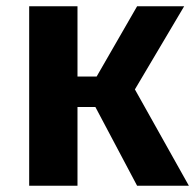

<svg xmlns="http://www.w3.org/2000/svg" viewBox="-20 -592 625 612"><path d="M567 -572H417L288 -348H227V-572H73V0H227V-251H284L417 0H582L410 -307Z"/></svg>

Font: Glow Sans SC Normal
Style: Bold
Weight: 700
Designer: Ryoko NISHIZUKA (kana, bopomofo & ideographs); Paul D. Hunt (Latin, Greek & Cyrillic); Sandoll Communications, Soo-young
Version: Version 0.93